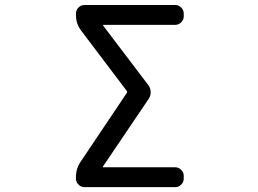

<svg xmlns="http://www.w3.org/2000/svg" viewBox="-20 -775 1040 774"><path d="M397.5 -674.8Q393.6 -674.8 396.5 -670.9L578.1 -431.6Q586.9 -419.9 587.4 -404.3Q587.9 -388.7 579.1 -376L395.5 -104.5Q392.6 -100.6 397.5 -100.6H686.5Q700.2 -100.6 710.4 -90.3Q720.7 -80.1 720.7 -66.4V-54.7Q720.7 -41 710.4 -30.8Q700.2 -20.5 686.5 -20.5H321.3Q306.6 -20.5 296.4 -30.8Q286.1 -41 286.1 -54.7V-60.5Q286.1 -95.7 305.7 -124L491.2 -400.4Q494.1 -404.3 491.2 -408.2L306.6 -652.3Q286.1 -679.7 286.1 -714.8V-720.7Q286.1 -734.4 296.4 -744.6Q306.6 -754.9 321.3 -754.9H686.5Q700.2 -754.9 710.4 -744.6Q720.7 -734.4 720.7 -720.7V-709Q720.7 -695.3 710.4 -685.1Q700.2 -674.8 686.5 -674.8Z"/></svg>

Font: Rounded-L Mgen+ 2m regular
Style: Regular
Weight: 400
Designer: [Source Han Sans]
Ryoko NISHIZUKA  (kana & ideographs); Paul D. Hunt (Latin, Greek & Cyrillic); Wenlong ZHANG  (bopomofo
Version: Version 1.059.20150602